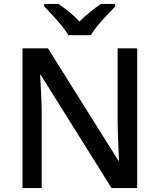

<svg xmlns="http://www.w3.org/2000/svg" viewBox="-20 -961 816 981"><path d="M681 0H550L189 -577H185Q187 -537 190 -485.5Q193 -434 193 -380V0H95V-714H225L585 -140H588Q587 -161 585.5 -193Q584 -225 583 -261.5Q582 -298 581 -330V-714H681ZM330 -781Q316 -804 294 -831Q272 -858 248 -883.5Q224 -909 206 -928V-941H278Q304 -924 332.5 -901Q361 -878 386 -851Q413 -878 441.5 -901Q470 -924 496 -941H569V-928Q551 -909 526.5 -883.5Q502 -858 479.5 -831Q457 -804 444 -781Z"/></svg>

Font: Noto Sans Tamil Medium
Style: Regular
Weight: 500
Designer: Jelle Bosma - Monotype Design Team
Foundry: Monotype Imaging Inc.
Version: Version 2.004; ttfautohint (v1.8.4.7-5d5b)